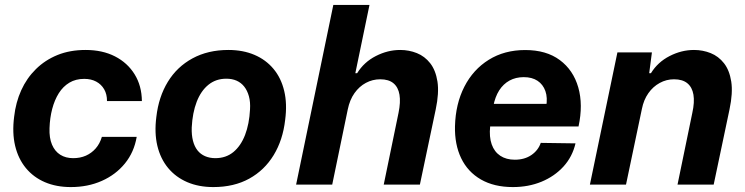

<svg xmlns="http://www.w3.org/2000/svg" viewBox="-20 -749 3024 779"><path d="M267.4 10Q208.6 10 162.3 -9.8Q116 -29.6 85 -67.1Q54 -104.7 41.4 -157.4Q28.9 -210 37.4 -275.7Q43.9 -333.6 66.1 -382.7Q88.4 -431.9 125.7 -468.6Q163 -505.4 213.4 -525.9Q263.9 -546.3 327.3 -546.3Q395.7 -546.3 446.6 -520.2Q497.4 -494.1 526.2 -447.5Q555 -400.9 555.7 -338.9H414.1Q414.3 -366.6 402.6 -386.8Q390.9 -407 370.2 -418Q349.6 -429 321.6 -429Q287.3 -429 261.5 -413.6Q235.7 -398.1 218.5 -370.7Q201.3 -343.3 191.8 -307.1Q182.3 -270.9 180.9 -229Q179.4 -189.3 191 -162.1Q202.6 -134.9 224.6 -121.1Q246.6 -107.3 276.9 -107.3Q305.4 -107.3 328.4 -117.4Q351.4 -127.6 368.1 -146.6Q384.9 -165.6 393.3 -193.6H534.6Q524.1 -131.7 486.9 -85.9Q449.6 -40.1 393.1 -15.1Q336.6 10 267.4 10Z M845.4 10Q786.6 10 739.9 -9.9Q693.3 -29.9 662.1 -67.4Q631 -105 618.4 -157.5Q605.9 -210 614.4 -275.1Q623.7 -356 660.9 -416.9Q698 -477.9 760.9 -512.1Q823.7 -546.3 906.9 -546.3Q965.7 -546.3 1012.2 -526.5Q1058.7 -506.7 1089.7 -469.5Q1120.7 -432.3 1133.1 -380.1Q1145.6 -328 1137 -262.6Q1127.7 -181 1090.4 -119.7Q1053.1 -58.4 991.3 -24.2Q929.4 10 845.4 10ZM853.7 -107.3Q896.7 -107.3 926.9 -132.1Q957.1 -157 974.3 -201.5Q991.4 -246 994.4 -304.9Q996.4 -335.1 989.9 -358.4Q983.4 -381.7 970.9 -397.6Q958.4 -413.4 940.1 -421.6Q921.9 -429.7 898.3 -429.7Q856 -429.7 825.6 -405Q795.1 -380.3 778 -335.8Q760.9 -291.3 757.9 -231.9Q756.9 -201.3 762.9 -178Q768.9 -154.7 781.2 -139Q793.6 -123.3 812.2 -115.3Q830.9 -107.3 853.7 -107.3Z M1181.4 0 1332.4 -729H1479.1L1421.7 -452.1H1429.1Q1456.6 -496.9 1504.8 -521.6Q1553 -546.3 1603.7 -546.3Q1639.4 -546.3 1671.4 -533.5Q1703.3 -520.7 1725.5 -492.4Q1747.7 -464 1754.9 -418Q1762 -372 1747.9 -305.3L1683.6 0H1536.9L1596.9 -290.9Q1605.9 -334.7 1600.8 -364.9Q1595.7 -395 1576.5 -411.1Q1557.3 -427.3 1522.6 -427.3Q1491.7 -427.3 1464.6 -412.8Q1437.4 -398.3 1418.2 -371.1Q1399 -344 1391 -305.1L1327.9 0Z M2061 10Q1984.7 10 1931.2 -20.8Q1877.7 -51.7 1851 -107.3Q1824.3 -163 1826 -236.7Q1828.3 -327.3 1864 -397.2Q1899.7 -467 1963.2 -506.5Q2026.7 -546 2111 -546Q2196.7 -546 2251.3 -505.3Q2306 -464.7 2326.2 -394.5Q2346.3 -324.3 2327.3 -236H1968.7Q1964.3 -193.3 1975 -163.2Q1985.7 -133 2009.8 -117Q2034 -101 2068.7 -101Q2108.3 -101 2136 -120Q2163.7 -139 2174 -169.3L2315 -167.3Q2302.3 -113 2266.2 -73.3Q2230 -33.7 2177.2 -11.8Q2124.3 10 2061 10ZM1981.3 -317.7 1972.7 -327.7H2205.3L2196 -316.3Q2202.3 -352.7 2192.8 -379.5Q2183.3 -406.3 2161 -421.2Q2138.7 -436 2105 -436Q2072.7 -436 2047.3 -422.2Q2022 -408.3 2005.3 -382.2Q1988.7 -356 1981.3 -317.7Z M2373.4 0 2485 -536.3H2625L2614 -452.1H2621.1Q2648.6 -496.9 2696.8 -521.6Q2745 -546.3 2795.7 -546.3Q2831.4 -546.3 2863.4 -533.5Q2895.3 -520.7 2917.5 -492.4Q2939.7 -464 2946.9 -418Q2954 -372 2939.9 -305.3L2875.6 0H2728.9L2788.9 -290.9Q2798.6 -334.7 2793.5 -364.9Q2788.4 -395 2768.9 -411.1Q2749.3 -427.3 2714.6 -427.3Q2683.7 -427.3 2656.6 -412.4Q2629.4 -397.6 2610.6 -370.8Q2591.7 -344 2584.4 -307.3L2519.9 0Z"/></svg>

Font: Mona Sans ExtraLight
Style: Italic
Weight: 200
Italic angle: -11.6951°
Designer: Deni Anggara
Foundry: GitHub
Version: Version 2.000